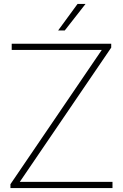

<svg xmlns="http://www.w3.org/2000/svg" viewBox="-20 -964 630 984"><path d="M33.5 0V-20L501.5 -708H40V-740H550V-720L81.5 -32H556.5V0ZM278 -808 377.5 -944H418.5L312 -808Z"/></svg>

Font: Encode Sans SmExp Th
Style: Regular
Weight: 100
Width: 6
Designer: Multiple Designers
Foundry: Impallari Type
Version: Version 3.002; ttfautohint (v1.8.3) -l 8 -r 50 -G 200 -x 14 